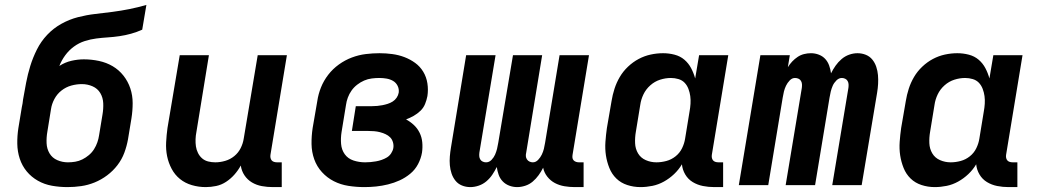

<svg xmlns="http://www.w3.org/2000/svg" viewBox="-20 -755 4240 783"><path d="M255 8Q223 8 192 2.5Q161 -3 134.5 -18Q108 -33 89 -56Q70 -79 60.5 -108Q51 -137 50.5 -169Q50 -201 55 -233L69 -318Q71 -325 72 -333Q73 -341 74 -349Q80 -383 86.5 -417.5Q93 -452 103.5 -486Q114 -520 130.5 -553Q147 -586 172.5 -613Q198 -640 230.5 -658Q263 -676 298 -685Q333 -694 368 -698Q403 -702 438 -706.5Q473 -711 508 -718Q543 -725 577 -735L560 -634Q538 -624 514.5 -617.5Q491 -611 467 -607.5Q443 -604 419.5 -602.5Q396 -601 372.5 -598Q349 -595 325.5 -587.5Q302 -580 281.5 -565Q261 -550 246 -529.5Q231 -509 222 -486Q245 -501 271 -507Q297 -513 322 -513Q353 -513 383.5 -506.5Q414 -500 439.5 -485Q465 -470 483.5 -446.5Q502 -423 511.5 -394.5Q521 -366 521 -334.5Q521 -303 516 -272L502 -187Q497 -159 487 -132Q477 -105 459 -81.5Q441 -58 417 -40Q393 -22 366 -11Q339 0 311 4Q283 8 255 8ZM257 -93Q272 -93 287 -95.5Q302 -98 316 -105Q330 -112 342.5 -122.5Q355 -133 363.5 -146.5Q372 -160 377 -174.5Q382 -189 384 -203L398 -288Q402 -311 401 -334Q400 -357 389 -375.5Q378 -394 357.5 -403Q337 -412 314 -412Q292 -412 270.5 -406Q249 -400 231 -386Q213 -372 202 -351.5Q191 -331 188 -310L173 -217Q169 -194 170 -171Q171 -148 182 -129.5Q193 -111 213.5 -102Q234 -93 257 -93Z M819 8Q790 8 762.5 0Q735 -8 714 -25Q693 -42 680 -66.5Q667 -91 661.5 -118Q656 -145 657.5 -174.5Q659 -204 663 -233L713 -530H832L781 -217Q778 -202 777.5 -187Q777 -172 779 -158Q781 -144 787.5 -131Q794 -118 804.5 -109Q815 -100 829 -96.5Q843 -93 858 -93Q878 -93 898.5 -99Q919 -105 935.5 -118.5Q952 -132 961.5 -151Q971 -170 974 -190L1031 -530H1150L1083 -124Q1082 -118 1083 -112Q1084 -106 1087.5 -101.5Q1091 -97 1097 -95Q1103 -93 1110 -93H1129V8H1093Q1070 8 1048 4Q1026 0 1007.5 -11Q989 -22 977 -40Q965 -58 962 -80Q951 -60 936 -43Q921 -26 902 -13.5Q883 -1 861.5 3.5Q840 8 819 8Z M1466 8Q1433 8 1401 3Q1369 -2 1341.5 -16Q1314 -30 1293 -53Q1272 -76 1261.5 -105.5Q1251 -135 1250.5 -167.5Q1250 -200 1255 -233L1274 -343Q1278 -371 1289 -398.5Q1300 -426 1318.5 -450Q1337 -474 1362 -492Q1387 -510 1415 -520.5Q1443 -531 1471.5 -534.5Q1500 -538 1528 -538Q1554 -538 1580 -534.5Q1606 -531 1629.5 -522Q1653 -513 1673 -498.5Q1693 -484 1706 -462.5Q1719 -441 1723 -415Q1727 -389 1723 -363Q1720 -347 1713.5 -331Q1707 -315 1694.5 -303Q1682 -291 1667 -282.5Q1652 -274 1636 -268Q1653 -259 1667.5 -245.5Q1682 -232 1691 -214Q1700 -196 1702 -175Q1704 -154 1701 -133Q1697 -109 1685 -86Q1673 -63 1653 -46.5Q1633 -30 1610 -19.5Q1587 -9 1562.5 -3Q1538 3 1514 5.5Q1490 8 1466 8ZM1469 -93Q1480 -93 1491 -94Q1502 -95 1513.5 -97Q1525 -99 1536.5 -103Q1548 -107 1558 -113Q1568 -119 1575 -129.5Q1582 -140 1584 -151Q1586 -163 1582.5 -175Q1579 -187 1571 -195Q1563 -203 1552 -208Q1541 -213 1529.5 -216Q1518 -219 1505.5 -220Q1493 -221 1480 -221H1415L1431 -322H1497Q1508 -322 1518.5 -323Q1529 -324 1539.5 -326Q1550 -328 1561 -331.5Q1572 -335 1581.5 -341Q1591 -347 1597.5 -356.5Q1604 -366 1606 -377Q1608 -392 1601.5 -405Q1595 -418 1583 -425Q1571 -432 1556.5 -434.5Q1542 -437 1527 -437Q1512 -437 1496 -435Q1480 -433 1465 -426.5Q1450 -420 1436.5 -409.5Q1423 -399 1413.5 -385.5Q1404 -372 1398.5 -357Q1393 -342 1391 -327L1373 -217Q1369 -192 1371 -168Q1373 -144 1386 -126Q1399 -108 1421.5 -100.5Q1444 -93 1469 -93Z M1898 8Q1880 8 1864 1.5Q1848 -5 1837.5 -18Q1827 -31 1821.5 -47.5Q1816 -64 1814.5 -81.5Q1813 -99 1814.5 -117Q1816 -135 1819 -153L1881 -530H2001L1935 -133Q1934 -125 1934.5 -118Q1935 -111 1938.5 -105Q1942 -99 1948.5 -96Q1955 -93 1962 -93Q1975 -93 1984.5 -103Q1994 -113 1999 -124.5Q2004 -136 2007 -148Q2010 -160 2012 -173L2072 -530H2191L2126 -133Q2124 -125 2124.5 -118Q2125 -111 2129 -105Q2133 -99 2139.5 -96Q2146 -93 2153 -93Q2165 -93 2174.5 -103Q2184 -113 2189.5 -124.5Q2195 -136 2198 -148Q2201 -160 2203 -173L2262 -530H2382L2315 -124Q2314 -118 2314.5 -112Q2315 -106 2319 -101.5Q2323 -97 2329 -95Q2335 -93 2341 -93H2360V8H2324Q2303 8 2282 4.5Q2261 1 2243 -8.5Q2225 -18 2212 -34.5Q2199 -51 2195 -71Q2187 -55 2176.5 -40.5Q2166 -26 2152.5 -14.5Q2139 -3 2122 2.5Q2105 8 2089 8Q2072 8 2056.5 2Q2041 -4 2030 -15.5Q2019 -27 2013.5 -42.5Q2008 -58 2006 -74Q1998 -58 1988 -43Q1978 -28 1964 -16Q1950 -4 1932.5 2Q1915 8 1898 8Z M2592 8Q2564 8 2538 -0.5Q2512 -9 2493.5 -27Q2475 -45 2465 -70Q2455 -95 2451 -121.5Q2447 -148 2449 -176.5Q2451 -205 2455 -233L2474 -343Q2478 -368 2486 -393Q2494 -418 2507.5 -441Q2521 -464 2541 -483Q2561 -502 2584.5 -514.5Q2608 -527 2633.5 -532.5Q2659 -538 2684 -538Q2708 -538 2731 -532Q2754 -526 2771 -511.5Q2788 -497 2798.5 -477Q2809 -457 2815 -435L2831 -530H2950L2883 -124Q2882 -118 2883 -112Q2884 -106 2887.5 -101.5Q2891 -97 2897 -95Q2903 -93 2910 -93H2929V8H2893Q2869 8 2846.5 3.5Q2824 -1 2805 -12.5Q2786 -24 2774.5 -43.5Q2763 -63 2761 -85Q2748 -63 2729 -45Q2710 -27 2687.5 -14.5Q2665 -2 2640.5 3Q2616 8 2592 8ZM2657 -93Q2677 -93 2697.5 -98.5Q2718 -104 2735 -117.5Q2752 -131 2761.5 -150.5Q2771 -170 2774 -190L2792 -300Q2795 -316 2796 -332Q2797 -348 2795 -363Q2793 -378 2787.5 -392.5Q2782 -407 2772 -417.5Q2762 -428 2747 -432.5Q2732 -437 2716 -437Q2694 -437 2672 -430Q2650 -423 2632 -407Q2614 -391 2604 -370Q2594 -349 2591 -327L2573 -217Q2569 -194 2570 -171Q2571 -148 2582 -129.5Q2593 -111 2613.5 -102Q2634 -93 2657 -93Z M2993 0 3081 -530H3201L3193 -481Q3201 -494 3211 -504.5Q3221 -515 3233 -523Q3245 -531 3259 -534.5Q3273 -538 3287 -538Q3304 -538 3319.5 -532Q3335 -526 3345.5 -514.5Q3356 -503 3361.5 -487.5Q3367 -472 3369 -456Q3377 -472 3387.5 -487Q3398 -502 3412 -514Q3426 -526 3443 -532Q3460 -538 3477 -538Q3495 -538 3511 -531.5Q3527 -525 3537.5 -512Q3548 -499 3553.5 -482.5Q3559 -466 3560.5 -448.5Q3562 -431 3561 -413Q3560 -395 3557 -377L3494 0H3374L3440 -397Q3441 -405 3440.5 -412Q3440 -419 3436.5 -425Q3433 -431 3426.5 -434Q3420 -437 3413 -437Q3401 -437 3391 -427Q3381 -417 3376 -405.5Q3371 -394 3368 -382Q3365 -370 3363 -357L3304 0H3184L3250 -397Q3251 -405 3250.5 -412Q3250 -419 3246.5 -425Q3243 -431 3236.5 -434Q3230 -437 3222 -437Q3210 -437 3200.5 -427Q3191 -417 3185.5 -405.5Q3180 -394 3177 -382Q3174 -370 3172 -357L3113 0Z M3792 8Q3764 8 3738 -0.5Q3712 -9 3693.5 -27Q3675 -45 3665 -70Q3655 -95 3651 -121.5Q3647 -148 3649 -176.5Q3651 -205 3655 -233L3674 -343Q3678 -368 3686 -393Q3694 -418 3707.5 -441Q3721 -464 3741 -483Q3761 -502 3784.5 -514.5Q3808 -527 3833.5 -532.5Q3859 -538 3884 -538Q3908 -538 3931 -532Q3954 -526 3971 -511.5Q3988 -497 3998.5 -477Q4009 -457 4015 -435L4031 -530H4150L4083 -124Q4082 -118 4083 -112Q4084 -106 4087.5 -101.5Q4091 -97 4097 -95Q4103 -93 4110 -93H4129V8H4093Q4069 8 4046.5 3.5Q4024 -1 4005 -12.5Q3986 -24 3974.5 -43.5Q3963 -63 3961 -85Q3948 -63 3929 -45Q3910 -27 3887.5 -14.5Q3865 -2 3840.5 3Q3816 8 3792 8ZM3857 -93Q3877 -93 3897.5 -98.5Q3918 -104 3935 -117.5Q3952 -131 3961.5 -150.5Q3971 -170 3974 -190L3992 -300Q3995 -316 3996 -332Q3997 -348 3995 -363Q3993 -378 3987.5 -392.5Q3982 -407 3972 -417.5Q3962 -428 3947 -432.5Q3932 -437 3916 -437Q3894 -437 3872 -430Q3850 -423 3832 -407Q3814 -391 3804 -370Q3794 -349 3791 -327L3773 -217Q3769 -194 3770 -171Q3771 -148 3782 -129.5Q3793 -111 3813.5 -102Q3834 -93 3857 -93Z"/></svg>

Font: Iosevka Curly Extended
Style: Bold Italic
Weight: 700
Width: 7
Italic angle: -9°
Monospace: yes
Designer: Belleve Invis
Foundry: Belleve Invis
Version: Version 11.1.0; ttfautohint (v1.8.3)